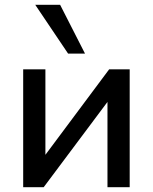

<svg xmlns="http://www.w3.org/2000/svg" viewBox="-20 -775 633 795"><path d="M76 0V-488H168V-134L432 -488H517V0H425V-353L161 0ZM262 -553 126 -755H229L332 -553Z"/></svg>

Font: Nunito Sans SemiBold
Style: Regular
Weight: 600
Designer: Vernon Adams
Foundry: Vernon Adams
Version: Version 3.101; ttfautohint (v1.8.4.7-5d5b);gftools[0.9.27]